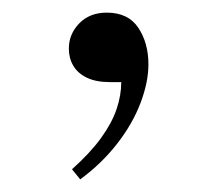

<svg xmlns="http://www.w3.org/2000/svg" viewBox="-20 -130 341 304"><path d="M107 154 94 138Q123 112 140 88.5Q157 65 164.5 43Q172 21 172 0H154Q132 0 117.5 -7Q103 -14 96 -26Q89 -38 89 -53Q89 -76 105.5 -93Q122 -110 149 -110Q183 -110 199 -86Q215 -62 215 -28Q215 0 202.5 33Q190 66 165.5 97.5Q141 129 107 154Z"/></svg>

Font: Literata 60pt Light
Style: Regular
Weight: 300
Designer: Latin by Veronika Burian and Jose Scaglione. Greek by Irene Vlachou. Cyrillic by Vera Evstafieva.
Foundry: TypeTogether
Version: Version 3.103;gftools[0.9.29]